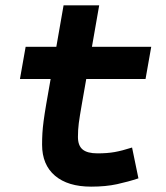

<svg xmlns="http://www.w3.org/2000/svg" viewBox="-20 -694 626 724"><path d="M323.7 9.8Q235.8 9.8 187.3 -31.5Q138.7 -72.8 138.7 -148.4Q138.7 -170.9 139.9 -191.7Q141.1 -212.4 144.5 -238Q147.9 -263.7 154.3 -301.3L170.9 -396H55.2L76.7 -517.6H192.4L219.7 -673.8H354L326.7 -517.6H550.3L528.8 -396H305.2L288.6 -301.3Q280.3 -253.9 277.1 -229.5Q273.9 -205.1 273.9 -177.7Q273.9 -145 291.5 -130.4Q309.1 -115.7 347.7 -115.7Q384.3 -115.7 412.1 -120.6Q439.9 -125.5 478 -137.7L502 -21.5Q463.9 -8.8 421.4 0.5Q378.9 9.8 323.7 9.8Z"/></svg>

Font: CaskaydiaCove NFP
Style: Bold Italic
Weight: 700
Italic angle: -10°
Designer: Aaron Bell
Foundry: Saja Typeworks
Version: Version 2111.001; VTT 6.35;Nerd Fonts 3.1.1